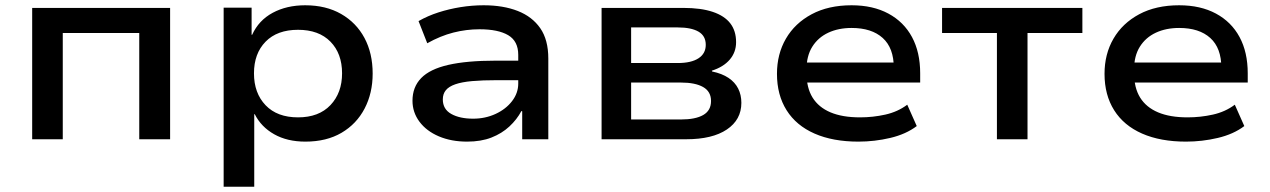

<svg xmlns="http://www.w3.org/2000/svg" viewBox="-20 -528 4816 728"><path d="M102 0V-498H625V0H508V-403H218V0Z M828 180V-499H934V-396H936Q961 -451 1014 -479.5Q1067 -508 1137 -508Q1216 -508 1273.5 -475Q1331 -442 1362 -384Q1393 -326 1393 -249Q1393 -175 1362.5 -116.5Q1332 -58 1275 -24.5Q1218 9 1138 9Q1069 9 1019.5 -19Q970 -47 946 -95H944V180ZM1110 -83Q1189 -83 1233 -129.5Q1277 -176 1277 -250Q1277 -325 1233 -370Q1189 -415 1110 -415Q1031 -415 987 -370Q943 -325 943 -250Q943 -175 987 -129Q1031 -83 1110 -83Z M1751 9Q1691 9 1644 -11Q1597 -31 1570.5 -66.5Q1544 -102 1544 -146Q1544 -198 1577 -232Q1610 -266 1680 -282Q1750 -298 1859 -298H1963V-224H1865Q1809 -224 1770 -220.5Q1731 -217 1706.5 -208.5Q1682 -200 1670.5 -186Q1659 -172 1659 -151Q1659 -114 1691 -96Q1723 -78 1774 -78Q1820 -78 1859 -96Q1898 -114 1921.5 -144.5Q1945 -175 1945 -211V-320Q1945 -372 1907 -394.5Q1869 -417 1798 -417Q1748 -417 1699 -404.5Q1650 -392 1600 -364L1567 -448Q1602 -468 1642.5 -481Q1683 -494 1726.5 -501Q1770 -508 1814 -508Q1888 -508 1943 -486.5Q1998 -465 2028.5 -421Q2059 -377 2059 -306V0H1960V-106L1957 -107Q1940 -75 1911.5 -48.5Q1883 -22 1843.5 -6.5Q1804 9 1751 9Z M2261 0V-498H2571Q2638 -498 2682.5 -483Q2727 -468 2749 -439.5Q2771 -411 2771 -368Q2771 -330 2747 -302Q2723 -274 2679 -260L2680 -257Q2718 -249 2742.5 -232.5Q2767 -216 2779 -192Q2791 -168 2791 -138Q2791 -74 2736 -37Q2681 0 2582 0ZM2373 -75H2562Q2617 -75 2646.5 -92Q2676 -109 2676 -145Q2676 -181 2646 -198Q2616 -215 2562 -215H2373ZM2373 -289H2550Q2601 -289 2628.5 -307Q2656 -325 2656 -358Q2656 -392 2628.5 -408Q2601 -424 2550 -424H2373Z M3235 9Q3138 9 3068.5 -21.5Q2999 -52 2962.5 -110Q2926 -168 2926 -248Q2926 -323 2960 -381.5Q2994 -440 3057.5 -474Q3121 -508 3209 -508Q3290 -508 3348.5 -476.5Q3407 -445 3438 -387.5Q3469 -330 3469 -250V-215H3015V-291H3389L3369 -271Q3369 -346 3327 -384Q3285 -422 3209 -422Q3159 -422 3120.5 -404Q3082 -386 3060 -351Q3038 -316 3038 -264V-252Q3038 -195 3061 -158Q3084 -121 3129 -102Q3174 -83 3241 -83Q3290 -83 3337 -93.5Q3384 -104 3420 -131L3456 -50Q3415 -19 3355.5 -5Q3296 9 3235 9Z M3760 0V-403H3552V-498H4084V-403H3876V0Z M4477 9Q4380 9 4310.5 -21.5Q4241 -52 4204.5 -110Q4168 -168 4168 -248Q4168 -323 4202 -381.5Q4236 -440 4299.5 -474Q4363 -508 4451 -508Q4532 -508 4590.5 -476.5Q4649 -445 4680 -387.5Q4711 -330 4711 -250V-215H4257V-291H4631L4611 -271Q4611 -346 4569 -384Q4527 -422 4451 -422Q4401 -422 4362.5 -404Q4324 -386 4302 -351Q4280 -316 4280 -264V-252Q4280 -195 4303 -158Q4326 -121 4371 -102Q4416 -83 4483 -83Q4532 -83 4579 -93.5Q4626 -104 4662 -131L4698 -50Q4657 -19 4597.5 -5Q4538 9 4477 9Z"/></svg>

Font: Nunito Sans 7pt SemiExpanded SemiBold
Style: Regular
Weight: 600
Width: 6
Designer: Vernon Adams
Foundry: Vernon Adams
Version: Version 3.101;gftools[0.9.27]